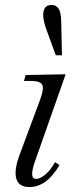

<svg xmlns="http://www.w3.org/2000/svg" viewBox="-20 -744 318 778"><path d="M99 14Q57 14 46.5 -19Q36 -52 58 -113L144 -344Q159 -385 151 -400.5Q143 -416 106 -416H77L84 -440L246 -443L120 -85Q98 -19 126 -19Q143 -19 164.5 -37.5Q186 -56 203 -87L221 -75Q169 14 99 14ZM206 -520 170 -619Q163 -637 159 -653.5Q155 -670 155 -683Q155 -702 163 -713Q171 -724 190 -724Q207 -724 217 -709.5Q227 -695 228 -659L231 -520Z"/></svg>

Font: Baskervville
Style: Italic
Weight: 400
Italic angle: -18°
Designer: ANRT
Foundry: ANRT
Version: Version 1.100